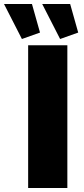

<svg xmlns="http://www.w3.org/2000/svg" viewBox="-79 -935 416 955"><path d="M61 0V-710H256V0ZM131 -915H270L310 -773L220 -741ZM-59 -915H80L120 -773L30 -741Z"/></svg>

Font: Raleway Black
Style: Regular
Weight: 900
Designer: Matt McInerney, Pablo Impallari, Rodrigo Fuenzalida
Foundry: Matt McInerney, Pablo Impallari, Rodrigo Fuenzalida
Version: Version 4.026